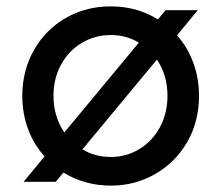

<svg xmlns="http://www.w3.org/2000/svg" viewBox="-20 -571 694 603"><path d="M179 -29 155 0H54L120 -80Q86 -117 68 -166Q50 -215 50 -270Q50 -349 86.5 -413.5Q123 -478 186.5 -514.5Q250 -551 328 -551Q410 -551 476 -510L500 -539H601L536 -460Q569 -423 587 -374Q605 -325 605 -270Q605 -189 568 -125Q531 -61 467.5 -24.5Q404 12 328 12Q247 12 179 -29ZM182 -155 416 -437Q377 -461 328 -461Q278 -461 236.5 -436Q195 -411 171.5 -367.5Q148 -324 148 -270Q148 -205 182 -155ZM328 -78Q377 -78 418 -103Q459 -128 482.5 -172Q506 -216 506 -270Q506 -334 473 -384L239 -102Q278 -78 328 -78Z"/></svg>

Font: BLUETTI 2.0 Normal
Style: Normal
Weight: 400
Designer: Stijn de Vries
Foundry: tokotype
Version: Version 2.005;October 31, 2023;FontCreator 14.0.0.2814 64-bi